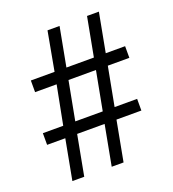

<svg xmlns="http://www.w3.org/2000/svg" viewBox="-131 -814 821 913"><g transform="rotate(-20 279.5 -357.0)"><path d="M79 0 117 -203H25V-262H128L166 -458H57V-517H177L213 -714H274L237 -517H376L413 -714H473L436 -517H534V-458H425L388 -262H502V-203H376L338 0H278L316 -203H177L139 0ZM189 -262H328L365 -458H226Z"/></g></svg>

Font: Noto Serif Test
Style: Regular
Weight: 400
Version: Version 1.000